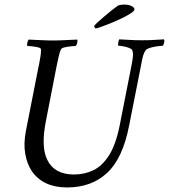

<svg xmlns="http://www.w3.org/2000/svg" viewBox="-20 -820 742 844"><path d="M212 -642Q238 -642 264.5 -643.5Q291 -645 319 -646Q322 -642 319.5 -632Q317 -622 313 -618Q308 -618 293 -616.5Q278 -615 264.5 -612Q251 -609 248 -603Q242 -591 238 -571.5Q234 -552 229 -530L182 -289Q159 -174 188 -117Q219 -53 305 -53Q352 -53 391 -72Q430 -91 459.5 -137.5Q489 -184 506 -268L558 -532Q563 -558 564.5 -573Q566 -588 561 -600Q559 -605 547 -609.5Q535 -614 521.5 -616.5Q508 -619 500 -619Q498 -624 500 -633.5Q502 -643 504 -647Q531 -646 551.5 -644.5Q572 -643 602 -643Q623 -643 637.5 -643.5Q652 -644 666 -645Q680 -646 701 -647Q703 -643 702 -635Q701 -627 696 -619Q691 -619 674.5 -617Q658 -615 642 -610.5Q626 -606 621 -600Q613 -589 609 -575Q605 -561 600 -533L548 -270Q520 -124 451 -60Q382 4 275 4Q171 4 121 -66Q99 -98 91 -143.5Q83 -189 94 -245L150 -530Q150 -531 151 -533Q155 -554 158 -572.5Q161 -591 160 -603Q160 -609 147 -612Q134 -615 120 -616.5Q106 -618 100 -618Q98 -622 100 -632Q102 -642 106 -646Q134 -645 160 -643.5Q186 -642 212 -642ZM400 -695Q399 -695 396.5 -699Q394 -703 394 -705Q394 -708 406.5 -719.5Q419 -731 437 -746.5Q455 -762 472 -775.5Q489 -789 498 -795Q500 -797 509.5 -798.5Q519 -800 524 -800Q545 -800 558 -793.5Q571 -787 571 -779Q571 -772 555 -761.5Q539 -751 515 -739.5Q491 -728 466.5 -718Q442 -708 423.5 -701.5Q405 -695 400 -695Z"/></svg>

Font: Amiri
Style: Italic
Weight: 400
Italic angle: 10°
Designer: Khaled Hosny
Version: Version 0.113